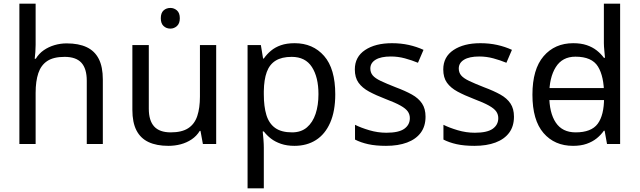

<svg xmlns="http://www.w3.org/2000/svg" viewBox="-20 -780 3464 1040"><path d="M173 -537Q173 -518 171.5 -498Q170 -478 168 -462H174Q191 -490 217 -508Q243 -526 275 -535.5Q307 -545 341 -545Q406 -545 449.5 -524.5Q493 -504 515 -461Q537 -418 537 -349V0H450V-343Q450 -408 421 -440Q392 -472 330 -472Q270 -472 236 -449.5Q202 -427 187.5 -383.5Q173 -340 173 -277V0H85V-760H173Z M903 -737Q923 -737 938.5 -723.5Q954 -710 954 -681Q954 -653 938.5 -639Q923 -625 903 -625Q881 -625 866 -639Q851 -653 851 -681Q851 -710 866 -723.5Q881 -737 903 -737ZM1151 -536V0H1079L1066 -71H1062Q1045 -43 1018 -25Q991 -7 959 1.5Q927 10 892 10Q828 10 784.5 -10.5Q741 -31 719 -74Q697 -117 697 -185V-536H786V-191Q786 -127 815 -95Q844 -63 905 -63Q965 -63 999.5 -85.5Q1034 -108 1048.5 -151.5Q1063 -195 1063 -257V-536Z M1576 -546Q1675 -546 1735.5 -477Q1796 -408 1796 -269Q1796 -178 1768.5 -115.5Q1741 -53 1691.5 -21.5Q1642 10 1575 10Q1534 10 1502 -1Q1470 -12 1447.5 -29.5Q1425 -47 1409 -68H1403Q1405 -51 1407 -25Q1409 1 1409 20V240H1321V-536H1393L1405 -463H1409Q1425 -486 1447.5 -505Q1470 -524 1501.5 -535Q1533 -546 1576 -546ZM1560 -472Q1506 -472 1473 -451.5Q1440 -431 1425 -390Q1410 -349 1409 -286V-269Q1409 -203 1423 -157Q1437 -111 1470.5 -87Q1504 -63 1562 -63Q1611 -63 1642.5 -90Q1674 -117 1689.5 -163.5Q1705 -210 1705 -270Q1705 -362 1669.5 -417Q1634 -472 1560 -472Z M2285 -148Q2285 -96 2259 -61Q2233 -26 2185 -8Q2137 10 2071 10Q2015 10 1974.5 1Q1934 -8 1903 -24V-104Q1935 -88 1980.5 -74.5Q2026 -61 2073 -61Q2140 -61 2170 -82.5Q2200 -104 2200 -140Q2200 -160 2189 -176Q2178 -192 2149.5 -208Q2121 -224 2068 -244Q2016 -264 1979 -284Q1942 -304 1922 -332Q1902 -360 1902 -404Q1902 -472 1957.5 -509Q2013 -546 2103 -546Q2152 -546 2194.5 -536.5Q2237 -527 2274 -510L2244 -440Q2210 -454 2173 -464Q2136 -474 2097 -474Q2043 -474 2014.5 -456.5Q1986 -439 1986 -409Q1986 -387 1999 -371.5Q2012 -356 2042.5 -341.5Q2073 -327 2124 -307Q2175 -288 2211 -268Q2247 -248 2266 -219.5Q2285 -191 2285 -148Z M2764 -148Q2764 -96 2738 -61Q2712 -26 2664 -8Q2616 10 2550 10Q2494 10 2453.5 1Q2413 -8 2382 -24V-104Q2414 -88 2459.5 -74.5Q2505 -61 2552 -61Q2619 -61 2649 -82.5Q2679 -104 2679 -140Q2679 -160 2668 -176Q2657 -192 2628.5 -208Q2600 -224 2547 -244Q2495 -264 2458 -284Q2421 -304 2401 -332Q2381 -360 2381 -404Q2381 -472 2436.5 -509Q2492 -546 2582 -546Q2631 -546 2673.5 -536.5Q2716 -527 2753 -510L2723 -440Q2689 -454 2652 -464Q2615 -474 2576 -474Q2522 -474 2493.5 -456.5Q2465 -439 2465 -409Q2465 -387 2478 -371.5Q2491 -356 2521.5 -341.5Q2552 -327 2603 -307Q2654 -288 2690 -268Q2726 -248 2745 -219.5Q2764 -191 2764 -148Z M2913 -238V-303H3289V-238ZM3084 10Q2984 10 2924 -59.5Q2864 -129 2864 -267Q2864 -405 2924.5 -475.5Q2985 -546 3085 -546Q3127 -546 3158 -535.5Q3189 -525 3212 -507Q3235 -489 3251 -467H3257Q3256 -480 3253.5 -505.5Q3251 -531 3251 -546V-760H3339V0H3268L3255 -72H3251Q3235 -49 3212 -30.5Q3189 -12 3157.5 -1Q3126 10 3084 10ZM3098 -63Q3183 -63 3217.5 -109.5Q3252 -156 3252 -250V-266Q3252 -366 3219 -419.5Q3186 -473 3097 -473Q3026 -473 2990.5 -416.5Q2955 -360 2955 -265Q2955 -169 2990.5 -116Q3026 -63 3098 -63Z"/></svg>

Font: hexumalayalam05
Style: Book
Weight: 400
Designer: Jelle Bosma - Monotype Design Team
Foundry: Monotype Imaging Inc.
Version: Version 2.003